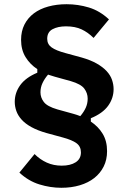

<svg xmlns="http://www.w3.org/2000/svg" viewBox="-20 -730 609 911"><path d="M488 -13Q488 28 472 60Q456 92 427.5 114.5Q399 137 359 149Q319 161 271 161Q219 161 167 145Q115 129 72 89L144 1Q170 27 202 41.5Q234 56 273 56Q314 56 339 40Q364 24 364 -7Q364 -35 343 -50.5Q322 -66 277 -78L200 -99Q158 -111 129 -127Q100 -143 82.5 -162.5Q65 -182 57.5 -203.5Q50 -225 50 -247Q50 -290 76 -326Q102 -362 157 -385V-402Q122 -425 101 -459.5Q80 -494 80 -541Q80 -582 96 -613.5Q112 -645 140.5 -666.5Q169 -688 209 -699Q249 -710 296 -710Q350 -710 401.5 -694.5Q453 -679 497 -638L424 -550Q398 -576 367.5 -590.5Q337 -605 293 -605Q255 -605 229.5 -591.5Q204 -578 204 -546Q204 -520 225 -505Q246 -490 291 -478L368 -457Q410 -445 439 -428.5Q468 -412 486 -392.5Q504 -373 511.5 -351Q519 -329 519 -307Q519 -264 493 -228Q467 -192 411 -169V-153Q446 -130 467 -95.5Q488 -61 488 -13ZM396 -262Q396 -288 380 -309.5Q364 -331 316 -345L240 -366Q222 -371 208 -376Q191 -356 181.5 -335.5Q172 -315 172 -292Q172 -267 188 -246Q204 -225 252 -211L328 -190Q336 -188 344.5 -185Q353 -182 361 -179Q378 -199 387 -219Q396 -239 396 -262Z"/></svg>

Font: IBM Plex Thai
Style: Bold
Weight: 700
Designer: Mike Abbink, Paul van der Laan, Pieter van Rosmalen, Ben Mitchell, Mark Frömberg
Foundry: Bold Monday
Version: Version 1.0